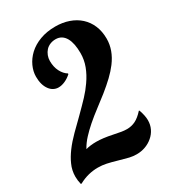

<svg xmlns="http://www.w3.org/2000/svg" viewBox="-196 -852 873 967"><g transform="rotate(-30 240.0 -368.5)"><path d="M214.8 -7.8Q181.2 -17.6 157.2 -22.7Q133.3 -27.8 108.4 -27.8Q81.1 -27.8 54 -21.2Q26.9 -14.6 -2.4 1H-6.3Q-12.2 -22.5 -12.2 -44.4Q-12.2 -81.1 2.9 -113.8Q28.3 -171.9 94.7 -238.3Q134.8 -278.3 155.8 -298.3Q198.2 -340.3 223.9 -367.7Q249.5 -395 270 -424.8Q294.9 -460.4 308.3 -496.3Q321.8 -532.2 321.8 -570.8Q321.8 -627.9 304.2 -659.7Q284.7 -694.3 247.1 -694.3Q230 -694.3 215.1 -688.2Q200.2 -682.1 189.9 -670.9Q179.7 -659.7 173.8 -644.5Q168 -629.4 168 -613.3Q168 -578.6 181.4 -552.5Q194.8 -526.4 215.8 -513.7V-509.8Q198.7 -494.1 178.7 -485.1Q158.7 -476.1 140.1 -476.1Q125.5 -476.1 112.3 -482.9Q99.1 -489.7 89.4 -502.9Q67.9 -531.7 67.9 -579.6Q67.9 -609.9 81.8 -640.4Q95.7 -670.9 121.6 -695.3Q149.4 -721.2 189 -735.8Q228.5 -750.5 277.8 -750.5Q320.3 -750.5 356 -738Q391.6 -725.6 417.5 -702.1Q443.8 -678.2 458 -644.3Q472.2 -610.4 472.2 -567.9Q472.2 -502 426.3 -440.9Q406.7 -415 380.1 -389.6Q353.5 -364.3 318.8 -336.4Q277.8 -304.2 256.8 -288.6Q185.5 -234.9 144.5 -190.4Q121.1 -165.5 105.5 -137.2Q132.8 -144.5 166.5 -144.5Q204.6 -144.5 257.8 -133.3Q285.6 -127.4 302 -124.8Q318.4 -122.1 333.5 -122.1Q359.9 -122.1 383.1 -133.5Q406.2 -145 431.2 -172.9L434.1 -170.9Q446.8 -135.3 446.8 -108.9Q446.8 -82 436 -59.8Q425.3 -37.6 406.2 -21.5Q387.7 -5.4 363.5 3.4Q339.4 12.2 313 12.2Q292 12.2 271.7 7.6Q251.5 2.9 214.8 -7.8Z"/></g></svg>

Font: Pattaya
Style: Regular
Weight: 400
Designer: Pablo Impallari / Thai characters Designed by Thanarat Vachiruckul and Suppakit Chalermlarp
Foundry: Pablo Impallari
Version: Version 1.007;September 16, 2023;FontCreator 15.0.0.2934 64-